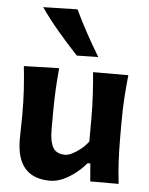

<svg xmlns="http://www.w3.org/2000/svg" viewBox="-59 -908 753 970"><g transform="rotate(5 318.0 -422.5)"><path d="M231.4 14.2Q61 14.2 61 -181.6Q61 -217.8 62 -245.1Q63 -272.5 63 -301.3Q63 -377.4 59.3 -434.8Q55.7 -492.2 49.3 -551.3L228 -556.2Q222.2 -497.1 219.5 -439.9Q216.8 -382.8 216.8 -320.3V-243.7Q216.8 -183.1 234.1 -153.1Q251.5 -123 295.9 -123Q311.5 -123 332.8 -133.8Q354 -144.5 375.5 -162.1Q397 -179.7 412.1 -200.7V-320.3Q412.1 -382.8 408.9 -437.5Q405.8 -492.2 400.4 -551.3H579.1Q572.8 -492.2 569.1 -434.8Q565.4 -377.4 565.4 -301.3V-239.7Q565.4 -170.9 568.4 -115.2Q571.3 -59.6 578.1 0H434.1L426.8 -90.3H412.6Q390.6 -63.5 360.4 -39.6Q330.1 -15.6 296.9 -0.7Q263.7 14.2 231.4 14.2ZM311 -627.4Q258.8 -683.1 210.2 -740.2Q161.6 -797.4 120.6 -856.4L294.4 -860.4Q321.8 -802.2 353.3 -744.9Q384.8 -687.5 419.9 -629.4Z"/></g></svg>

Font: Pinar Bold
Style: Regular
Weight: 700
Designer: Amin Abedi
Version: Version 3.000